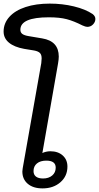

<svg xmlns="http://www.w3.org/2000/svg" viewBox="-28 -1035 549 1065"><path d="M96 -84Q96 -90 98 -102L201 -685Q203 -705 203 -711Q203 -732 193 -741.5Q183 -751 161 -755L106 -764Q51 -774 21.5 -798.5Q-8 -823 -8 -860Q-8 -906 24 -941.5Q56 -977 114 -996Q172 -1015 248 -1015Q318 -1015 382 -999.5Q446 -984 486 -957Q501 -945 501 -930Q501 -913 488 -899.5Q475 -886 456 -886Q447 -886 429 -894Q382 -918 342.5 -928.5Q303 -939 243 -939Q85 -939 85 -870Q85 -855 95.5 -847Q106 -839 129 -835L206 -822Q298 -807 298 -721Q298 -707 294 -683L207 -186Q214 -190 226.5 -193Q239 -196 251 -196Q294 -196 320 -172.5Q346 -149 346 -111Q346 -58 307 -24Q268 10 208 10Q156 10 126 -15.5Q96 -41 96 -84ZM281 -105Q281 -144 229 -144Q196 -144 177 -128.5Q158 -113 158 -86Q158 -66 171.5 -55.5Q185 -45 211 -45Q242 -45 261.5 -61.5Q281 -78 281 -105Z"/></svg>

Font: Kodchasan Medium
Style: Italic
Weight: 500
Italic angle: -10°
Version: Version 1.000; ttfautohint (v1.6)